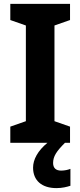

<svg xmlns="http://www.w3.org/2000/svg" viewBox="-20 -734 413 987"><path d="M253 104C253 70 270 44 314 0H340V-83L260 -111V-603L340 -631V-714H33V-631L113 -603V-111L33 -83V0H224C174 41 150 86 150 128C150 194 195 233 270 233C300 233 323 227 342 221V134C330 139 312 143 294 143C268 143 253 130 253 104Z"/></svg>

Font: Noto Sans Khmer SemiCondensed
Style: Bold
Weight: 700
Width: 4
Designer: Danh Hong and the Monotype Design Team
Foundry: Monotype Imaging Inc.
Version: Version 2.004